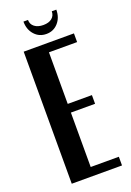

<svg xmlns="http://www.w3.org/2000/svg" viewBox="-159 -898 653 955"><g transform="rotate(-20 167.5 -420.0)"><path d="M313 -699V-653H164V-380H292V-334H164V-46H313V0H47V-699ZM247 -840H271Q271 -798 246.5 -770.5Q222 -743 184 -743Q146 -743 121.5 -770.5Q97 -798 97 -840H121Q121 -817 138.5 -803.5Q156 -790 185 -790Q214 -790 230.5 -803.5Q247 -817 247 -840Z"/></g></svg>

Font: Moniqa ExtBd Paragraph
Style: Regular
Weight: 800
Designer: Rajesh Rajput
Foundry: Rajesh Rajput
Version: Version 1.000